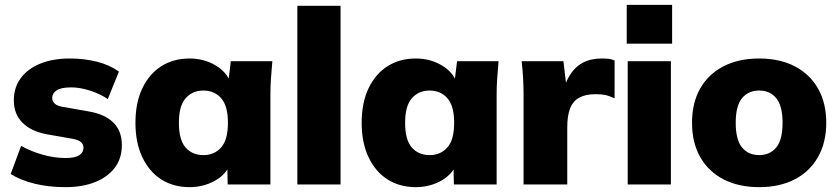

<svg xmlns="http://www.w3.org/2000/svg" viewBox="-20 -760 3456 791"><path d="M250 11Q179 11 121.5 -3.5Q64 -18 24 -43L67 -159Q106 -137 154.5 -123Q203 -109 251 -109Q289 -109 306.5 -120.5Q324 -132 324 -151Q324 -166 313 -175Q302 -184 280 -188L172 -207Q108 -219 72.5 -254.5Q37 -290 37 -347Q37 -399 65 -437.5Q93 -476 145 -497.5Q197 -519 268 -519Q326 -519 378.5 -506Q431 -493 470 -465L424 -352Q393 -373 351.5 -386.5Q310 -400 274 -400Q231 -400 213 -387.5Q195 -375 195 -357Q195 -343 205 -333.5Q215 -324 237 -320L345 -301Q411 -290 446.5 -255.5Q482 -221 482 -162Q482 -107 452.5 -68.5Q423 -30 371 -9.5Q319 11 250 11Z M761 11Q695 11 645 -20.5Q595 -52 566.5 -112Q538 -172 538 -254Q538 -337 566.5 -396.5Q595 -456 645 -487.5Q695 -519 761 -519Q820 -519 867.5 -491Q915 -463 930 -418H920L931 -508H1102Q1099 -474 1096.5 -439Q1094 -404 1094 -370V0H918L916 -86H928Q913 -42 865.5 -15.5Q818 11 761 11ZM818 -121Q863 -121 891 -152.5Q919 -184 919 -254Q919 -324 891 -355.5Q863 -387 818 -387Q773 -387 745 -355.5Q717 -324 717 -254Q717 -184 744.5 -152.5Q772 -121 818 -121Z M1205 0V-736H1383V0Z M1693 11Q1627 11 1577 -20.5Q1527 -52 1498.5 -112Q1470 -172 1470 -254Q1470 -337 1498.5 -396.5Q1527 -456 1577 -487.5Q1627 -519 1693 -519Q1752 -519 1799.5 -491Q1847 -463 1862 -418H1852L1863 -508H2034Q2031 -474 2028.5 -439Q2026 -404 2026 -370V0H1850L1848 -86H1860Q1845 -42 1797.5 -15.5Q1750 11 1693 11ZM1750 -121Q1795 -121 1823 -152.5Q1851 -184 1851 -254Q1851 -324 1823 -355.5Q1795 -387 1750 -387Q1705 -387 1677 -355.5Q1649 -324 1649 -254Q1649 -184 1676.5 -152.5Q1704 -121 1750 -121Z M2137 0V-369Q2137 -404 2135 -439Q2133 -474 2129 -508H2301L2320 -352H2293Q2303 -409 2325 -446Q2347 -483 2380 -501Q2413 -519 2458 -519Q2479 -519 2489.5 -517.5Q2500 -516 2512 -511V-355Q2487 -366 2472 -369Q2457 -372 2433 -372Q2392 -372 2366 -357.5Q2340 -343 2328.5 -313Q2317 -283 2317 -236V0Z M2566 0V-508H2744V0ZM2562 -580V-740H2749V-580Z M3108 11Q3023 11 2961 -21Q2899 -53 2865 -112.5Q2831 -172 2831 -254Q2831 -337 2865 -396Q2899 -455 2961 -487Q3023 -519 3108 -519Q3192 -519 3254 -487Q3316 -455 3350 -395.5Q3384 -336 3384 -254Q3384 -173 3350 -113Q3316 -53 3254 -21Q3192 11 3108 11ZM3108 -121Q3152 -121 3178 -152.5Q3204 -184 3204 -254Q3204 -324 3178 -355.5Q3152 -387 3108 -387Q3063 -387 3037 -355.5Q3011 -324 3011 -254Q3011 -184 3037 -152.5Q3063 -121 3108 -121Z"/></svg>

Font: Mulish ExtraLight Black
Style: Regular
Weight: 900
Version: Version 3.603